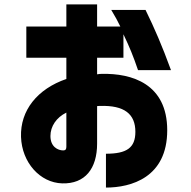

<svg xmlns="http://www.w3.org/2000/svg" viewBox="-20 -759 864 868"><path d="M459 -64V89C572 89 736 44 736 -170C736 -381 575 -428 441 -425C435 -425 428 -425 419 -423V-498H538V-604C567 -543 581 -509 604 -442H753C712 -554 679 -630 638 -714H483C501 -684 512 -664 524 -639H419V-739H280V-639H99V-498H280V-402C149 -357 71 -260 75 -140C79 -24 161 67 261 70C365 73 419 3 419 -110V-279C421 -280 423 -280 431 -280C543 -284 592 -243 592 -163C592 -90 552 -64 459 -64ZM208 -144C208 -188 235 -228 280 -250V-96C280 -85 277 -79 266 -79C242 -79 208 -95 208 -144Z"/></svg>

Font: コーポレート・ロゴ ver3 Bold
Style: Regular
Weight: 700
Designer: [KANA_main] LOGOTYPE.JP [Source Han Sans] Ryoko NISHIZUKA 西塚涼子 (kana, bopomofo & ideographs); Paul D. Hunt (Latin, Greek
Version: Version 12.001;FEAKit 1.0